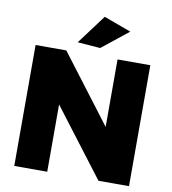

<svg xmlns="http://www.w3.org/2000/svg" viewBox="-98 -1012 979 1096"><g transform="rotate(10 391.5 -464.0)"><path d="M534 -701H724V0H547L250 -390V0H59V-701H237L534 -310ZM420 -928 578 -870 425 -748 293 -758Z"/></g></svg>

Font: #9Slide03 Montserrat ExtraBold
Style: Regular
Weight: 800
Designer: Julieta Ulanovsky
Foundry: Julieta Ulanovsky
Version: Version 6.001